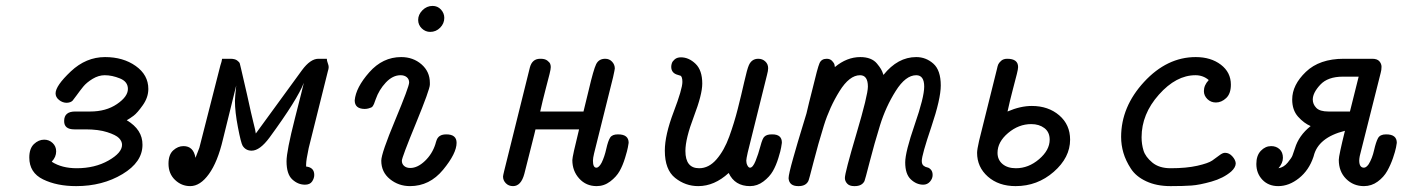

<svg xmlns="http://www.w3.org/2000/svg" viewBox="-20 -631 4792 656"><path d="M80.1 -92.8Q80.1 -123.5 95.9 -138.7Q111.8 -153.8 130.9 -153.8Q147.9 -153.8 159.9 -142.3Q171.9 -130.9 171.9 -113.8Q171.9 -94.7 157.2 -79.1V-78.1Q191.4 -56.2 242.2 -56.2Q304.2 -56.2 350.6 -82.5Q397 -108.9 397 -136.2Q397 -148.4 386.5 -159.2Q376 -169.9 346.4 -179.4Q316.9 -189 272 -189H233.9Q198.7 -189 199.2 -217.8Q199.2 -250 236.8 -250H288.1Q342.3 -250 379.6 -275.4Q417 -300.8 417 -327.1Q417 -352.1 389.9 -363Q362.8 -374 337.9 -374Q316.9 -374 296.4 -361.6Q275.9 -349.1 264.4 -335Q252.9 -320.8 241.5 -304.9Q230 -289.1 228 -287.1Q221.2 -280.3 208 -279.8Q193.8 -279.8 181.9 -289.3Q169.9 -298.8 169.9 -312Q169.9 -337.9 221.9 -387Q273.9 -436 338.9 -436Q400.9 -436 443.8 -405.5Q486.8 -375 486.8 -327.1Q486.8 -298.3 468 -271.7Q449.2 -245.1 436.5 -235.6Q423.8 -226.1 413.1 -220.2Q467.3 -188 466.8 -136.2Q466.8 -77.1 398.4 -36.1Q330.1 4.9 240.2 4.9Q174.3 4.9 127.2 -18.1Q80.1 -41 80.1 -92.8Z M555.7 -71.8Q555.7 -102.5 571.8 -117.2Q587.9 -131.8 606.9 -131.8Q641.1 -131.8 647.9 -91.8L661.1 -126L732.9 -407.2L736.8 -419.9L738.8 -430.2H767.1Q782.2 -430.2 790 -424.6Q797.9 -418.9 799.3 -414.1Q800.8 -409.2 803.7 -396Q814.9 -349.1 824 -308.1Q833 -267.1 837.4 -247.6Q841.8 -228 845.9 -211.9Q850.1 -195.8 851.6 -188.5Q853 -181.2 854 -174.8L1011.7 -391.1Q1040.5 -430.2 1067.9 -430.2H1096.7Q1096.7 -423.3 1099.9 -415.3Q1103 -407.2 1103 -401.9Q1103 -396 1100.1 -387.2L1034.7 -125Q1025.9 -84 1025.9 -68.8V-62Q1053.7 -59.1 1053.7 -33.2Q1053.7 -22 1046.4 -11Q1039.1 0 1022 0Q998 0 978.5 -18.1Q959 -36.1 959 -80.1Q959 -114.3 987.5 -226.1Q1016.1 -337.9 1018.1 -348.1Q996.1 -291 900.9 -161.1Q867.7 -116.2 839.8 -116.2Q819.8 -116.2 809.1 -132.8Q803.2 -142.6 793 -195.8Q782.7 -249 782.7 -286.1Q782.7 -297.4 787.1 -338.9Q786.1 -335.9 741.7 -154.8Q723.6 -77.6 693.8 -36.4Q664.1 4.9 629.9 4.9Q600.1 4.9 577.9 -16.4Q555.7 -37.6 555.7 -71.8Z M1191.9 -288.1Q1195.8 -332 1241.7 -384Q1287.6 -436 1350.6 -436Q1391.6 -436 1420.2 -411.1Q1448.7 -386.2 1448.7 -348.1V-341.8Q1448.7 -325.7 1400.9 -209.2Q1353 -92.8 1353 -81.8Q1353 -70.8 1360.8 -64Q1368.7 -57.1 1381.8 -57.1Q1406.7 -57.1 1431.9 -81.1Q1457 -105 1467.8 -139.2Q1467.8 -140.1 1468.8 -143.1Q1469.7 -146 1470.2 -147.5Q1470.7 -148.9 1471.7 -151.9Q1472.7 -154.8 1473.6 -156.5Q1474.6 -158.2 1476.3 -160.6Q1478 -163.1 1480 -164.6Q1481.9 -166 1484.4 -167.5Q1486.8 -168.9 1489.7 -169.9Q1492.7 -170.9 1496.8 -171.4Q1501 -171.9 1504.9 -171.9Q1540 -171.9 1540 -143.1Q1540 -106.9 1493.9 -51Q1447.8 4.9 1380.9 4.9Q1341.8 4.9 1312.3 -19Q1282.7 -43 1282.7 -82Q1282.7 -106.9 1330.3 -220.9Q1377.9 -335 1377.9 -349.1Q1377.9 -360.4 1369.9 -367.2Q1361.8 -374 1348.6 -374Q1321.8 -374 1298.3 -349.1Q1274.9 -324.2 1263.7 -292Q1262.7 -290 1260.7 -283.9Q1258.8 -277.8 1257.8 -275.9Q1256.8 -273.9 1254.4 -269.5Q1252 -265.1 1248.3 -263.7Q1244.6 -262.2 1238.8 -260.5Q1232.9 -258.8 1225.6 -258.8Q1191.9 -259.3 1191.9 -288.1ZM1408.7 -563Q1408.7 -581.1 1423.3 -595.9Q1438 -610.8 1458 -610.8Q1475.1 -610.8 1486.6 -598.4Q1498 -585.9 1498 -569.8Q1498 -550.8 1483.9 -536.4Q1469.7 -522 1449.7 -522Q1433.6 -522 1421.1 -533.9Q1408.7 -545.9 1408.7 -563Z M1698.7 -27.8Q1698.7 -30.8 1702.6 -46.9L1790.5 -400.9Q1798.3 -429.7 1824.7 -430.2Q1824.7 -430.2 1827.6 -430.2Q1841.8 -430.2 1849.9 -424.1Q1857.9 -418 1859.9 -412.6Q1861.8 -407.2 1861.8 -401.9Q1861.8 -395 1857.7 -378.4Q1853.5 -361.8 1843.5 -323.5Q1833.5 -285.2 1825.7 -250H1973.6Q1980.5 -278.8 1991.7 -324.2Q2007.8 -393.1 2016.8 -411.6Q2025.9 -430.2 2047.9 -430.2Q2062 -430.2 2071.3 -420.2Q2080.6 -410.2 2080.6 -397Q2080.6 -394 2074.7 -367.2L2009.8 -106.9Q2005.9 -90.8 2005.9 -82Q2005.9 -58.1 2017.6 -58.1Q2026.4 -58.1 2035.6 -75.2Q2045.4 -95.2 2051.5 -122.6Q2057.6 -149.9 2064.7 -160.9Q2071.8 -171.9 2090.8 -171.9H2091.8Q2127.9 -171.9 2127.9 -143.1Q2127 -137.2 2125.2 -127.2Q2123.5 -117.2 2115.7 -91.6Q2107.9 -65.9 2096.9 -46.4Q2085.9 -26.9 2064.9 -11Q2043.9 4.9 2018.6 4.9Q1982.4 4.9 1959 -21Q1935.5 -46.9 1935.5 -84Q1935.5 -96.2 1958.5 -189H1809.6Q1808.6 -183.1 1805.7 -172.6Q1802.7 -162.1 1793.7 -125Q1784.7 -87.9 1771.5 -37.1Q1760.3 4.9 1732.9 4.9Q1717.8 4.9 1708.3 -4.9Q1698.7 -14.6 1698.7 -27.8Z M2251.5 -116.2Q2251.5 -169.4 2281.5 -248.3Q2311.5 -327.1 2311.5 -351.1Q2311.5 -360.8 2309.6 -366Q2307.6 -371.1 2305.7 -372.1Q2303.7 -373 2296.4 -375Q2273.4 -380.9 2273.4 -402.8Q2273.4 -408.7 2275.6 -415.3Q2277.8 -421.9 2285.6 -428.5Q2293.5 -435.1 2306.6 -435.1Q2333.5 -435.1 2356.4 -413.1Q2379.4 -391.1 2379.4 -345.2Q2379.4 -308.1 2350.6 -232.7Q2321.8 -157.2 2321.8 -115.2Q2321.8 -56.2 2368.7 -56.2Q2401.9 -56.2 2428.2 -86.7Q2454.6 -117.2 2471.7 -164.6Q2488.8 -211.9 2500.7 -259Q2512.7 -306.2 2522.7 -350.6Q2532.7 -395 2538.6 -408.2Q2548.3 -430.2 2570.8 -430.2Q2585 -430.2 2594.7 -421.1Q2604.5 -412.1 2604.5 -397.9Q2604.5 -389.2 2600.6 -375L2534.7 -109.9Q2529.8 -87.9 2529.8 -82Q2529.8 -73.2 2533.7 -65.7Q2537.6 -58.1 2542.5 -58.1Q2552.2 -58.1 2561.5 -81.1Q2570.8 -104 2578.1 -131.6Q2585.4 -159.2 2591.8 -164.1Q2599.6 -171.9 2616.7 -171.9H2618.7Q2651.9 -171.9 2651.4 -143.1Q2650.4 -137.2 2648.9 -127.2Q2647.5 -117.2 2639.6 -91.6Q2631.8 -65.9 2620.6 -46.4Q2609.4 -26.9 2588.4 -11Q2567.4 4.9 2542.5 4.9Q2490.7 4.9 2469.7 -40Q2420.9 4.9 2365.7 4.9Q2321.8 4.9 2286.6 -23.2Q2251.5 -51.3 2251.5 -116.2Z M2674.3 -22Q2674.3 -35.2 2690.4 -92Q2706.5 -148.9 2719.5 -190.9Q2732.4 -232.9 2735.4 -243.2Q2743.2 -277.3 2756.3 -328.1Q2773.4 -399.9 2780 -415Q2786.6 -430.2 2804.7 -430.2Q2815.9 -430.2 2822.8 -423.1Q2829.6 -416 2831.1 -410.4Q2832.5 -404.8 2832.5 -401.9Q2873.5 -436 2919.4 -436Q2938.5 -436 2952.9 -430.4Q2967.3 -424.8 2976.3 -413.8Q2985.4 -402.8 2990 -395Q2994.6 -387.2 2998.5 -375Q3047.4 -436 3110.4 -436Q3143.6 -436 3168.9 -413.6Q3194.3 -391.1 3194.3 -338.9Q3194.3 -293 3161.9 -197Q3129.4 -101.1 3129.4 -81.1Q3129.4 -69.8 3135.5 -64.9Q3141.6 -60.1 3147.9 -59.1Q3154.3 -58.1 3160.4 -51.5Q3166.5 -44.9 3166.5 -33Q3166.5 -21 3157.5 -10.5Q3148.4 0 3134.3 0Q3111.3 0 3092 -18.1Q3072.8 -36.1 3072.8 -76.2Q3072.8 -111.3 3105.2 -205.1Q3137.7 -298.8 3137.7 -335Q3137.7 -374 3110.4 -374Q3074.2 -374 3040.3 -320.1Q3006.3 -266.1 2986.8 -203.1Q2967.3 -140.1 2951.4 -78.1Q2935.5 -16.1 2933.6 -12.2Q2924.8 4.9 2900.4 4.9H2898.4Q2882.3 4.9 2874.5 -3.7Q2866.7 -12.2 2866.7 -22.9Q2866.7 -41 2906 -173.6Q2945.3 -306.2 2945.3 -335Q2945.3 -374 2918.5 -374Q2882.3 -374 2848.4 -319.6Q2814.5 -265.1 2794.9 -202.1Q2775.4 -139.2 2759.5 -77.1Q2743.7 -15.1 2741.7 -12.2Q2732.9 4.9 2708.5 4.9H2707.5Q2676.3 4.9 2674.3 -22Z M3318.4 -108.9Q3318.4 -120.1 3325.2 -149.9L3386.2 -395Q3388.2 -404.8 3390.4 -410.4Q3392.6 -416 3400.4 -423.1Q3408.2 -430.2 3421.4 -430.2Q3458.5 -430.2 3458.5 -401.9Q3458.5 -395 3454.3 -378.4Q3450.2 -361.8 3440.2 -324Q3430.2 -286.1 3422.4 -250Q3466.3 -269 3505.4 -269Q3561.5 -269 3598.9 -237.1Q3636.2 -205.1 3636.2 -153.8Q3636.2 -92.8 3580.3 -43.9Q3524.4 4.9 3450.2 4.9Q3392.1 4.9 3355.2 -27.6Q3318.4 -60.1 3318.4 -108.9ZM3388.2 -108.9Q3388.2 -85 3405.3 -70.6Q3422.4 -56.2 3451.2 -56.2Q3494.1 -56.2 3530.3 -87.2Q3566.4 -118.2 3566.4 -153.8Q3566.4 -179.7 3548.3 -193.4Q3530.3 -207 3503.4 -207Q3460.4 -207 3424.3 -176.5Q3388.2 -146 3388.2 -108.9Z M3810.5 -163.1Q3810.5 -266.1 3888.9 -351.1Q3967.3 -436 4065.4 -436Q4117.2 -436 4151.4 -409.9Q4185.5 -383.8 4185.5 -341.8Q4185.5 -311 4169.4 -295.9Q4153.3 -280.8 4134.3 -280.8Q4117.2 -280.8 4105.2 -292.5Q4093.3 -304.2 4093.3 -319.8Q4093.3 -339.8 4109.4 -356.9V-357.9Q4090.3 -374 4064.5 -374Q3998.5 -374 3939.5 -307.6Q3880.4 -241.2 3880.4 -162.1Q3880.4 -138.2 3887 -116.7Q3893.6 -95.2 3917 -75.7Q3940.4 -56.2 3979.5 -56.2Q4033.7 -56.2 4071 -64.7Q4108.4 -73.2 4121.8 -82.5Q4135.3 -91.8 4146.2 -100.3Q4157.2 -108.9 4165.5 -108.9Q4179.7 -108.9 4190.4 -96.9Q4201.2 -85 4202.1 -73.2Q4202.1 -59.1 4186.5 -44.9Q4159.7 -22 4118.9 -10.5Q4078.1 1 4050.8 2.9Q4023.4 4.9 3979.5 4.9Q3931.6 4.9 3896.5 -11.5Q3861.3 -27.8 3843.8 -54.9Q3826.2 -82 3818.4 -108.6Q3810.5 -135.3 3810.5 -163.1Z M4272.5 -70.8Q4272.5 -99.6 4287.8 -115.7Q4303.2 -131.8 4323.2 -131.8Q4340.3 -131.8 4351.8 -121.3Q4363.3 -110.8 4363.3 -91.8Q4363.3 -73.7 4348.1 -56.2Q4366.2 -59.1 4379.6 -75.4Q4393.1 -91.8 4395.8 -99.4Q4398.4 -106.9 4404.3 -124Q4417.5 -168 4458 -200.2Q4435.1 -210 4415 -232.4Q4395 -254.9 4395 -291Q4395 -340.8 4441.7 -385.5Q4488.3 -430.2 4571.3 -430.2H4668.5Q4685.5 -430.2 4692.9 -421.6Q4700.2 -413.1 4700.2 -402.8Q4700.2 -391.6 4697.3 -381.8L4630.4 -116.2Q4624.5 -96.2 4624 -83Q4624 -58.1 4640.1 -58.1Q4647.9 -58.1 4656.2 -69.8Q4668.5 -89.8 4674.8 -117.9Q4681.2 -146 4688.2 -158.9Q4695.3 -171.9 4715.3 -171.9H4716.3Q4752.4 -171.9 4752.4 -143.1Q4752.4 -141.1 4749.8 -127.4Q4747.1 -113.8 4739.3 -90.8Q4731.4 -67.9 4719.7 -46.9Q4708 -25.9 4687 -10.5Q4666 4.9 4640.1 4.9Q4604 4.9 4579.1 -20Q4554.2 -44.9 4554.2 -85Q4554.2 -99.1 4575.2 -184.1Q4483.4 -161.1 4468.3 -97.2Q4467.3 -95.2 4467.3 -94.2Q4452.1 -49.3 4418.2 -22.2Q4384.3 4.9 4347.2 4.9Q4314 4.9 4293.2 -16.8Q4272.5 -38.6 4272.5 -70.8ZM4465.3 -291Q4465.3 -274.9 4477.3 -262.5Q4489.3 -250 4519 -250H4592.3L4622.1 -369.1H4568.4Q4516.6 -369.1 4491 -341.6Q4465.3 -314 4465.3 -291Z"/></svg>

Font: CMU Typewriter Text
Style: Italic
Weight: 500
Italic angle: -14.04°
Version: Version 0.7.0